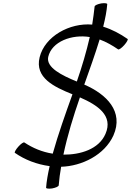

<svg xmlns="http://www.w3.org/2000/svg" viewBox="-20 -993 810 1187"><path d="M72 -48C134 -5 206 23 287 34C276 82 268 127 265 167C264 173 281 175 302 172C324 168 342 160 343 153C346 115 351 76 358 38C487 34 626 -35 681 -155C747 -304 638 -411 501 -470C533 -560 568 -657 596 -749C637 -734 675 -712 710 -688C715 -684 732 -696 748 -714C764 -732 773 -749 769 -752C723 -784 673 -811 618 -828C631 -879 640 -927 643 -967C644 -973 627 -975 606 -972C584 -968 566 -960 565 -953C561 -916 556 -879 550 -841C411 -853 257 -769 225 -639C194 -512 314 -456 428 -410C385 -291 339 -161 306 -43C241 -53 182 -78 131 -112C126 -116 109 -104 93 -86C77 -68 68 -51 72 -48ZM278 -641C300 -737 425 -782 535 -764C514 -673 487 -581 455 -489C364 -526 264 -575 278 -641ZM632 -165C591 -70 476 -36 372 -37C397 -155 433 -273 474 -391C582 -344 682 -279 632 -165Z"/></svg>

Font: Nupuram Light Oblique
Style: Regular
Weight: 300
Designer: Santhosh Thottingal (santhosh.thottingal@gmail.com)
Foundry: SMC
Version: Version 1.000